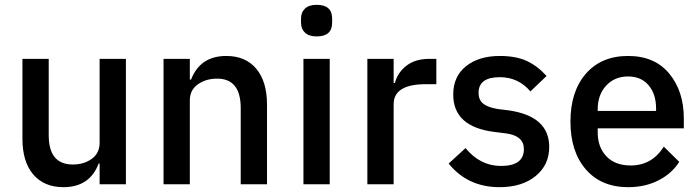

<svg xmlns="http://www.w3.org/2000/svg" viewBox="-20 -764 2898 796"><path d="M393 0V-86H389Q352 12 243 12Q163 12 118 -40.5Q73 -93 73 -189V-520H182V-203Q182 -82 282 -82Q328 -82 360.5 -105.5Q393 -129 393 -172V-520H502V0Z M767 0H658V-520H767V-434H772Q810 -532 918 -532Q998 -532 1042.5 -479Q1087 -426 1087 -330V0H978V-316Q978 -438 880 -438Q834 -438 800.5 -414.5Q767 -391 767 -348Z M1293 -613Q1261 -613 1244.5 -628.5Q1228 -644 1228 -670V-687Q1228 -713 1244.5 -728.5Q1261 -744 1293 -744Q1357 -744 1357 -687V-670Q1357 -613 1293 -613ZM1238 0V-520H1347V0Z M1612 0H1503V-520H1612V-420H1617Q1629 -464 1665.5 -492Q1702 -520 1760 -520H1789V-415H1746Q1612 -415 1612 -332Z M2051 12Q1919 12 1840 -86L1910 -150Q1971 -76 2057 -76Q2152 -76 2152 -146Q2152 -201 2078 -211L2030 -217Q1859 -238 1859 -372Q1859 -447 1912 -489.5Q1965 -532 2052 -532Q2119 -532 2163.5 -511.5Q2208 -491 2246 -449L2179 -385Q2129 -444 2052 -444Q1964 -444 1964 -379Q1964 -350 1983 -334.5Q2002 -319 2044 -312L2092 -306Q2257 -281 2257 -155Q2257 -80 2200.5 -34Q2144 12 2051 12Z M2584 12Q2473 12 2409 -61.5Q2345 -135 2345 -260Q2345 -385 2409 -458.5Q2473 -532 2584 -532Q2694 -532 2754.5 -459Q2815 -386 2815 -273V-232H2458V-215Q2458 -154 2494 -116Q2530 -78 2595 -78Q2683 -78 2732 -156L2796 -93Q2766 -45 2710.5 -16.5Q2655 12 2584 12ZM2584 -447Q2528 -447 2493 -409Q2458 -371 2458 -311V-304H2700V-314Q2700 -374 2669 -410.5Q2638 -447 2584 -447Z"/></svg>

Font: IBM Plex Sans Medm
Style: Regular
Weight: 500
Designer: Mike Abbink, Paul van der Laan, Pieter van Rosmalen
Foundry: Bold Monday
Version: Version 3.005